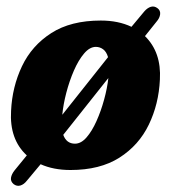

<svg xmlns="http://www.w3.org/2000/svg" viewBox="-20 -520 546 598"><path d="M22.5 53.5Q12.5 45 14.2 33.8Q16 22.5 25.5 10.5L63.5 -36Q9 -86 14.5 -175Q18 -249.5 48.5 -313.8Q79 -378 139.8 -417Q200.5 -456 294 -456Q348.5 -456 389.5 -436.5L429.5 -484.5Q439 -495.5 449.8 -498.8Q460.5 -502 470.5 -494.5Q480 -487.5 478.8 -475.8Q477.5 -464 467.5 -452.5L431.5 -407.5Q483 -357 478 -272Q474.5 -196 443.5 -131.8Q412.5 -67.5 352 -29Q291.5 9.5 199.5 9.5Q146.5 9.5 106.5 -8.5L63.5 43Q54.5 54.5 43.5 57.8Q32.5 61 22.5 53.5ZM278.5 -374Q259.5 -374 242 -353.5Q224.5 -333 210.2 -300.2Q196 -267.5 186.5 -231Q177 -194.5 174 -162.5L316.5 -342Q311.5 -359 301.2 -366.5Q291 -374 278.5 -374ZM213.5 -72.5Q232.5 -72.5 249.5 -92Q266.5 -111.5 280.5 -142.8Q294.5 -174 304.2 -209.5Q314 -245 317.5 -277L177 -100Q187 -72.5 213.5 -72.5Z"/></svg>

Font: Fraunces 144pt S100
Style: Bold Italic
Weight: 700
Italic angle: -16°
Version: Version 1.000; ttfautohint (v1.8.3)